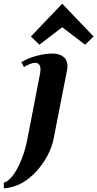

<svg xmlns="http://www.w3.org/2000/svg" viewBox="-79 -799 525 1036"><path d="M-58 216.8 -58.8 187.2Q-33.4 179.8 -8.7 146.8Q16 113.8 36.9 61.9Q57.8 10 69.6 -53L136.4 -398Q139.4 -413 139.4 -424Q139.4 -460 109.4 -460Q98.4 -460 81.9 -453.5Q65.4 -447 50.8 -437L35.8 -463Q68.2 -484 115.8 -497Q163.4 -510 205 -510Q226.2 -510 244.4 -503.1Q262.6 -496.2 273.7 -481.3Q284.8 -466.4 284.8 -442.8Q284.8 -438.2 284.6 -433.1Q284.4 -428 283 -422L210.6 -51.8Q201.2 -3.8 175.8 43.2Q150.4 90.2 114.5 128.6Q78.6 167 36.8 189.8Q15.2 201.8 -11.6 209.3Q-38.4 216.8 -58 216.8ZM133.6 -557.8 87.6 -602 256.8 -779 426 -602 380 -557.8 256.8 -652Z"/></svg>

Font: Wittgenstein
Style: Italic
Weight: 400
Italic angle: -11°
Designer: Jörg Drees
Foundry: Jörg Drees
Version: Version 1.500